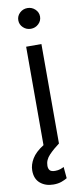

<svg xmlns="http://www.w3.org/2000/svg" viewBox="-112 -787 454 1037"><g transform="rotate(-10 115.0 -268.5)"><path d="M119.3 -636.4Q94.8 -636.4 77.2 -653.1Q59.7 -669.7 59.7 -693.2Q59.7 -716.6 77.2 -733.3Q94.8 -750 119.3 -750Q143.8 -750 161.4 -733.3Q179 -716.6 179 -693.2Q179 -669.7 161.4 -653.1Q143.8 -636.4 119.3 -636.4ZM93.8 213.1Q50.1 213.1 21.5 189.1Q-7.1 165.1 -7.1 119.3Q-7.1 87 12.3 54.9Q31.6 22.7 76.7 -5.7V-545.5H160.5V0Q128.6 23.4 103.3 49.7Q78.1 76 78.1 108Q78.1 123.9 85.9 133Q93.8 142 115.1 142Q131 142 143.5 137.8Q155.9 133.5 163.4 129.3L169 191.8Q157.3 199.2 138.3 206.1Q119.3 213.1 93.8 213.1Z"/></g></svg>

Font: Linik Sans
Style: Regular
Weight: 400
Designer: Rasmus Andersson (font), Marc Monis (original base), Kil Hyung-jin (Pretendard portions), Cristiano Sobral (main changes
Foundry: rsms
Version: Version 3.018;May 31, 2022;FontCreator 14.0.0.2814 64-bit; t